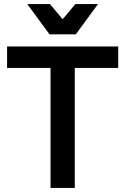

<svg xmlns="http://www.w3.org/2000/svg" viewBox="-20 -930 620 950"><path d="M15 -700H565V-594H350V0H230V-594H15ZM115 -910H227L290 -835L353 -910H465L355 -760H225Z"/></svg>

Font: PT Root UI Web Bold
Style: Regular
Weight: 700
Designer: Vitaly Kuzmin
Foundry: ParaType Ltd.
Version: Version 1.000W